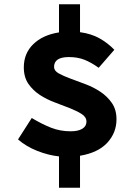

<svg xmlns="http://www.w3.org/2000/svg" viewBox="-20 -765 640 895"><path d="M64 -115 128 -215Q176 -186 218.5 -169.5Q261 -153 309 -153Q345 -153 364 -165Q383 -177 383 -198Q383 -219 361.5 -233Q340 -247 307.5 -260Q275 -273 237 -287Q199 -301 166.5 -322Q134 -343 112.5 -374Q91 -405 91 -451Q91 -516 135 -559Q179 -602 255 -614V-745H353V-615Q405 -608 443.5 -586.5Q482 -565 513 -533L440 -449Q405 -474 373.5 -486.5Q342 -499 301 -499Q232 -499 232 -453Q232 -435 253.5 -423Q275 -411 307.5 -399Q340 -387 377.5 -373Q415 -359 447.5 -337.5Q480 -316 501.5 -285Q523 -254 523 -209Q523 -146 480 -99.5Q437 -53 353 -39V110H255V-36Q206 -41 154 -61.5Q102 -82 64 -115Z"/></svg>

Font: Source Code Pro
Style: Bold
Weight: 700
Monospace: yes
Designer: Paul D. Hunt, Teo Tuominen
Foundry: Adobe Systems Incorporated
Version: Version 2.030;PS 1.000;hotconv 16.6.51;makeotf.lib2.5.65220